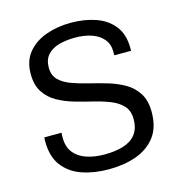

<svg xmlns="http://www.w3.org/2000/svg" viewBox="-105 -790 843 895"><g transform="rotate(-15 316.5 -343.0)"><path d="M312 10Q242 10 184.5 -9.5Q127 -29 92.5 -73.5Q58 -118 58 -192Q58 -197 58 -202Q58 -207 59 -212H142Q141 -206 141 -200Q141 -194 141 -188Q141 -144 163 -116Q185 -88 223.5 -75Q262 -62 311 -62Q362 -62 401 -74Q440 -86 461.5 -113.5Q483 -141 483 -187Q483 -227 461 -251Q439 -275 402.5 -289.5Q366 -304 322 -314.5Q278 -325 235 -337.5Q192 -350 155.5 -370.5Q119 -391 96.5 -425.5Q74 -460 74 -514Q74 -576 107.5 -616.5Q141 -657 196 -676.5Q251 -696 316 -696Q382 -696 436 -677Q490 -658 522 -617Q554 -576 554 -510V-497H473V-515Q473 -551 452.5 -575.5Q432 -600 397 -612Q362 -624 317 -624Q274 -624 238.5 -614Q203 -604 183 -581Q163 -558 163 -520Q163 -483 185 -461Q207 -439 243.5 -425.5Q280 -412 324 -401.5Q368 -391 411.5 -378Q455 -365 491.5 -344Q528 -323 550.5 -287.5Q573 -252 573 -197Q573 -122 537.5 -76.5Q502 -31 443 -10.5Q384 10 312 10Z"/></g></svg>

Font: Chivo Medium Light
Style: Regular
Weight: 300
Version: Version 2.002